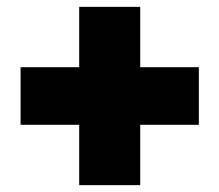

<svg xmlns="http://www.w3.org/2000/svg" viewBox="-20 -600 640 560"><path d="M40 -236V-404H560V-236ZM389 -60H211V-580H389Z"/></svg>

Font: Tektur Condensed ExtraBold
Style: Regular
Weight: 800
Width: 3
Designer: Adam Jagosz
Foundry: Adam Jagosz
Version: Version 1.005;gftools[0.9.30]